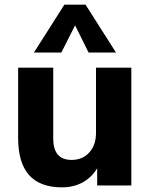

<svg xmlns="http://www.w3.org/2000/svg" viewBox="-20 -798 646 826"><path d="M545 -507V0H398V-74Q374 -34 335 -13Q296 8 247 8Q152 8 105 -45Q58 -98 58 -205V-507H209V-202Q209 -110 288 -110Q335 -110 364 -142Q393 -174 393 -226V-507ZM244 -572H126L257 -778H348L479 -572H361L303 -689Z"/></svg>

Font: Muli ExtraBold
Style: Regular
Weight: 800
Designer: Vernon Adams
Foundry: Vernon Adams
Version: Version 2.000